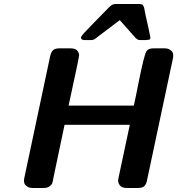

<svg xmlns="http://www.w3.org/2000/svg" viewBox="-20 -934 881 954"><path d="M99.1 -37.1Q99.1 -43.9 103 -60.1L229 -653.8Q233.9 -675.8 243.9 -684.8Q253.9 -693.8 275.9 -693.8H330.1Q355 -693.8 364 -682.4Q373 -670.9 373 -658.2Q373 -649.4 320.8 -409.2H645Q656.2 -460 670.9 -535.2Q696.8 -663.1 708 -680.2Q717.8 -694.3 744.1 -693.8H796.9Q814.9 -693.8 825.4 -686.5Q835.9 -679.2 838.4 -672.1Q840.8 -665 840.8 -657Q840.8 -648.9 836.9 -632.8L710.9 -40Q707 -19 697.5 -9.5Q688 0 665 0H609.9Q585.9 0 576.4 -12Q566.9 -23.9 566.9 -37.1Q566.9 -42 571.8 -64L625 -314H300.8L245.1 -48.8Q242.2 -30.8 239.5 -23.4Q236.8 -16.1 226.3 -8.1Q215.8 0 196.8 0H143.1Q125 0 114.5 -7.6Q104 -15.1 101.6 -22.2Q99.1 -29.3 99.1 -37.1ZM382.3 -747.1Q382.3 -752.9 397.7 -770Q413.1 -787.1 520 -896Q522 -897.9 523.9 -899.9Q538.1 -914.1 553.2 -914.1H674.3Q686.5 -913.1 689.7 -908.9Q692.9 -904.8 696.3 -895L703.1 -859.9Q710.9 -824.7 719 -788.3Q727.1 -752 727.1 -749Q727.1 -739.3 723.1 -737.5Q719.2 -735.8 701.2 -734.9H678.2Q673.3 -734.9 670.2 -735.4Q667 -735.8 662.6 -738.5Q658.2 -741.2 654.5 -744.6Q650.9 -748 643.6 -756.6Q636.2 -765.1 628.7 -773.7Q621.1 -782.2 606.2 -799.1Q591.3 -815.9 575.2 -834Q453.1 -741.2 449.2 -738.8Q442.4 -734.9 432.1 -734.9H399.9Q382.3 -735.8 382.3 -747.1Z"/></svg>

Font: CMU Sans Serif
Style: BoldOblique
Weight: 700
Italic angle: -12°
Version: Version 0.7.0